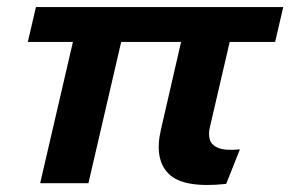

<svg xmlns="http://www.w3.org/2000/svg" viewBox="-20 -520 824 545"><path d="M94 0 187 -401H59L82 -500H784L761 -401H632L576 -160Q571 -140 575.5 -124Q580 -108 600 -100Q620 -92 661 -96L622 2Q501 15 459 -26.5Q417 -68 437 -153L494 -401H324L231 0Z"/></svg>

Font: Work Sans SemiBold
Style: Italic
Weight: 600
Italic angle: -13°
Designer: Wei Huang
Foundry: Wei Huang
Version: Version 2.012; ttfautohint (v1.8.3)